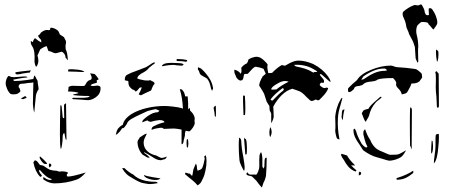

<svg xmlns="http://www.w3.org/2000/svg" viewBox="-20 -746 2007 846"><path d="M268 -499Q267 -504 262 -510.5Q257 -517 251 -518L229 -512Q222 -510 211.5 -515.5Q201 -521 194 -521Q192 -523 189.5 -532Q187 -541 184 -543Q181 -542 172 -537.5Q163 -533 157 -528L145 -501Q149 -491 149 -479Q149 -463 140 -452Q137 -452 134.5 -461.5Q132 -471 132 -476Q135 -523 122 -542Q114 -553 116 -566L124 -560Q128 -572 134 -578Q151 -564 162 -559Q162 -570 160 -571Q151 -580 147 -589Q151 -590 155 -594.5Q159 -599 160 -602Q175 -614 187 -614Q192 -614 195 -613Q200 -613 201 -617Q201 -622 203 -624Q219 -624 234 -612Q238 -609 240 -603Q242 -597 244 -594Q248 -591 254 -587.5Q260 -584 262 -582L270 -566Q271 -564 271 -560Q271 -556 269.5 -549.5Q268 -543 269 -538Q269 -536 269 -533Q269 -530 270 -527Q277 -516 279 -481Q277 -481 274 -486Q271 -491 269 -491ZM280 -431Q303 -431 316 -430Q344 -428 352 -429Q347 -436 322.5 -439Q298 -442 281 -440ZM51 -428Q59 -430 116 -436L111 -426Q102 -426 92.5 -424Q83 -422 79 -422Q76 -421 69 -419.5Q62 -418 57 -418Q51 -418 48 -422Q46 -427 51 -428ZM326 -336Q324 -334 314.5 -332.5Q305 -331 303 -330V-327Q326 -324 347 -323.5Q368 -323 376 -323Q370 -317 366 -317Q355 -315 336 -315H302Q299 -315 298.5 -312.5Q298 -310 302 -309Q343 -307 360 -305Q380 -302 401.5 -317Q423 -332 423 -356V-361Q423 -363 418 -367Q412 -369 410 -369Q405 -369 400 -368Q395 -367 390 -367Q382 -367 379 -370Q384 -375 389 -376.5Q394 -378 406 -381Q408 -384 406 -392Q408 -393 411 -394.5Q414 -396 415 -397Q408 -409 397 -420L377 -423Q384 -410 384 -403Q384 -398 381.5 -396Q379 -394 373 -392Q367 -390 366 -387Q363 -386 359 -378Q355 -370 352 -368Q350 -367 341 -367L298 -368Q292 -368 282 -363Q282 -360 281.5 -353.5Q281 -347 279 -343Q294 -343 309 -341Q324 -339 326 -336ZM133 -272Q138 -320 138 -323Q138 -328 142 -338Q146 -348 150 -352Q150 -360 148 -370Q146 -380 146 -387Q146 -391 142 -396.5Q138 -402 138 -405L131 -414L127 -398Q117 -396 103 -394Q68 -389 45 -389Q42 -389 40.5 -390.5Q39 -392 38 -395Q43 -396 61.5 -399.5Q80 -403 101 -405Q100 -408 97 -408.5Q94 -409 90 -409Q86 -409 83 -409Q76 -409 57.5 -407Q39 -405 30 -407Q26 -408 23 -410Q20 -412 17 -411Q12 -407 8.5 -397.5Q5 -388 5 -379Q5 -369 11.5 -354Q18 -339 27 -332Q36 -329 51 -331Q56 -332 62.5 -336.5Q69 -341 70 -344L69 -348Q67 -359 63 -360L62 -368L67 -375Q71 -377 76 -377Q84 -377 95 -379Q106 -381 112 -381Q119 -381 127 -383L125 -288Q125 -285 126.5 -271.5Q128 -258 131 -250ZM72 -312Q80 -308 82 -309L95 -314Q98 -316 97 -317L91 -323ZM244 -154Q244 -100 248 -89Q251 -92 253.5 -109.5Q256 -127 256 -140Q256 -160 264 -159Q265 -155 267 -142Q269 -129 273 -130L271 -291Q267 -289 264.5 -287Q262 -285 262 -281L263 -226Q258 -223 256 -231Q255 -237 254.5 -248Q254 -259 252 -272Q252 -279 250.5 -280.5Q249 -282 246 -282Q244 -206 244 -154ZM166 -32Q167 -31 172 -26.5Q177 -22 183 -24Q187 -21 187 -27Q170 -46 160 -54Q157 -57 155.5 -56Q154 -55 155 -50Q158 -42 166 -32ZM127 -31Q135 10 156 32L158 33Q161 33 163.5 30Q166 27 163 25Q147 7 155 2Q184 38 209 43Q206 47 201 47Q189 47 175 36L173 35Q170 35 170 39.5Q170 44 173 46Q197 62 220 62Q271 62 319 45Q336 39 358 14Q295 33 277 32Q276 31 274.5 27Q273 23 275 22Q279 19 279 16Q279 13 272 11Q260 9 254 9Q247 9 245 10H242Q239 10 234 8Q229 6 225 6Q218 6 211 4.5Q204 3 200 2Q192 -1 174 -14Q171 -16 165.5 -17.5Q160 -19 156 -19Q153 -23 148.5 -29Q144 -35 141 -37L134 -40ZM197 -8Q204 -12 205.5 -14.5Q207 -17 205 -22Q201 -26 199 -26Q195 -23 195 -20Q197 -10 197 -8Z M798 -474H799Q804 -474 805 -481Q786 -486 761 -486Q758 -485 757.5 -482Q757 -479 761 -477Q786 -477 798 -474ZM530 -396Q530 -412 541 -417Q555 -425 587 -436L618 -448Q622 -449 628.5 -453Q635 -457 638 -459Q650 -468 660 -472Q662 -471 661.5 -468Q661 -465 659 -464Q654 -462 648 -456.5Q642 -451 637 -448Q631 -438 614 -428Q585 -414 585 -400Q589 -398 600 -395.5Q611 -393 616 -392L631 -391Q636 -391 642 -393Q646 -390 651 -388Q656 -386 658.5 -383.5Q661 -381 661 -376Q654 -370 650.5 -359.5Q647 -349 645 -347Q618 -335 601 -326Q594 -328 591 -331Q599 -343 605 -361Q594 -361 593 -357Q586 -347 578 -342Q577 -345 571.5 -348.5Q566 -352 563 -352Q552 -361 548.5 -368.5Q545 -376 546 -385Q546 -387 544.5 -388.5Q543 -390 541 -390Q534 -390 530 -393ZM696 -454Q720 -460 748 -460Q756 -458 768.5 -457.5Q781 -457 783 -456Q783 -459 789 -460L787 -464Q780 -468 765 -468L737 -469Q713 -469 702 -464Q696 -460 693 -457ZM853 -438Q856 -436 858 -429Q860 -422 862 -419Q865 -415 877.5 -408.5Q890 -402 893 -399Q900 -390 903.5 -380Q907 -370 910 -355Q911 -354 912 -351.5Q913 -349 914 -346Q921 -356 918 -362Q914 -385 899 -406.5Q884 -428 867 -443Q865 -445 860.5 -446.5Q856 -448 852 -450Q853 -448 852 -444Q851 -440 853 -438ZM630 -216 607 -207V-209Q607 -211 610 -217Q629 -236 653 -247Q667 -252 674 -251Q682 -255 682 -259Q680 -259 674 -262Q668 -265 665 -265Q662 -265 648.5 -261.5Q635 -258 631 -257Q617 -250 607 -246Q578 -233 560 -222.5Q542 -212 539 -200Q537 -198 531.5 -189.5Q526 -181 521 -181H518Q515 -175 506.5 -165Q498 -155 490 -152Q494 -170 499 -178Q511 -192 521 -196Q525 -216 544.5 -232.5Q564 -249 594 -260Q606 -265 627 -270Q665 -279 705 -279Q719 -279 741 -276.5Q763 -274 779 -270L786 -267Q784 -315 773 -350L772 -352Q772 -353 774 -353Q780 -353 783 -350Q793 -340 796 -321Q799 -322 807 -321Q810 -291 809 -264Q810 -264 811.5 -267Q813 -270 815 -271Q818 -264 818 -258Q822 -255 825 -251Q829 -248 833.5 -239Q838 -230 838 -224L837 -212Q840 -204 835.5 -194Q831 -184 824 -176Q817 -168 814 -167L798 -170L795 -159Q796 -150 792.5 -139Q789 -128 789 -124Q788 -117 786.5 -114.5Q785 -112 780 -110V-175Q760 -179 754 -179Q750 -180 739 -179.5Q728 -179 724 -179L702 -178Q696 -184 687 -183Q684 -182 674 -181Q664 -180 648 -174V-177Q648 -187 662 -192Q684 -203 704 -207V-208Q704 -216 683 -217Q663 -215 643 -209Q630 -212 630 -216ZM930 -231Q931 -232 931.5 -233.5Q932 -235 931 -236Q932 -243 931.5 -257Q931 -271 931 -278Q929 -280 929 -280Q927 -280 924.5 -276Q922 -272 921 -271Q921 -269 923.5 -258Q926 -247 926 -237Q929 -231 930 -231ZM596 -141Q599 -142 609.5 -149.5Q620 -157 627 -157Q626 -154 621.5 -145.5Q617 -137 615 -130.5Q613 -124 613 -118Q613 -90 638 -73Q652 -64 668 -61Q671 -60 679.5 -55Q688 -50 693 -50Q699 -50 715 -56Q713 -48 705 -44Q701 -44 696 -42Q691 -40 687 -40Q676 -41 668.5 -44.5Q661 -48 649 -56Q634 -66 616 -75L614 -73L627 -64L640 -52L636 -51Q629 -51 624 -55Q619 -59 618 -59L609 -64Q598 -75 592 -90Q586 -105 586 -120Q586 -126 590 -131Q594 -136 596 -141ZM808 -133Q810 -121 810 -113Q810 -100 806 -95Q802 -96 802 -113Q802 -125 803 -130Q804 -133 808 -133ZM797 15Q801 15 807 17.5Q813 20 817 19Q817 21 821 24Q825 27 826 30Q828 27 829.5 16.5Q831 6 832 1Q841 -22 843 -25Q848 -18 848 -4Q848 -1 849.5 1.5Q851 4 851 7Q855 4 861.5 2Q868 0 871 -6Q878 -22 882 -47L880 -55Q880 -57 882.5 -59Q885 -61 886 -62Q890 -53 890 -38Q890 -16 886 2Q882 24 875.5 37.5Q869 51 868 53Q865 61 851 71Q840 58 827 47.5Q814 37 810 34L795 21ZM521 0Q535 22 552 32L574 45Q598 59 612 61L629 64Q633 65 642 65Q653 65 675 61Q673 56 666 55Q599 55 567 23Q556 18 544.5 9Q533 0 529 -5Q523 -5 520 -6Q518 -3 521 0ZM665 47Q681 47 687 40Q679 39 652 34.5Q625 30 614 25Q615 34 631.5 40.5Q648 47 665 47Z M1041 -421Q1045 -430 1044 -437Q1043 -444 1043 -447Q1052 -460 1068 -467Q1074 -476 1074 -483Q1081 -488 1088 -491Q1091 -492 1102 -495L1111 -496Q1114 -496 1122 -494Q1135 -489 1149 -474Q1149 -474 1154 -469L1159 -462Q1160 -460 1158 -454V-451Q1158 -442 1162 -424Q1176 -424 1179 -425Q1198 -445 1219 -458Q1220 -459 1223 -459Q1226 -459 1230 -457.5Q1234 -456 1237 -457Q1242 -460 1253 -466Q1264 -472 1274.5 -475.5Q1285 -479 1295 -479Q1325 -479 1360 -464Q1401 -443 1425 -410Q1431 -401 1434.5 -393.5Q1438 -386 1435 -385Q1428 -390 1414.5 -402.5Q1401 -415 1397 -418Q1393 -420 1389 -419Q1390 -413 1396 -407Q1402 -401 1405.5 -395.5Q1409 -390 1407 -383Q1407 -381 1403 -381L1395 -382Q1388 -376 1389 -371Q1391 -367 1399 -362Q1407 -357 1410 -358Q1416 -360 1419 -360Q1425 -360 1426 -356Q1419 -338 1400 -319L1387 -306Q1385 -304 1382 -304Q1379 -304 1375.5 -306Q1372 -308 1370 -307Q1368 -306 1362.5 -303.5Q1357 -301 1354 -301Q1350 -301 1346 -304Q1343 -306 1328 -321Q1313 -338 1299 -344Q1292 -347 1284 -349.5Q1276 -352 1268 -355Q1243 -348 1221.5 -327Q1200 -306 1184 -276L1185 -260L1186 -233Q1186 -227 1182.5 -218Q1179 -209 1175 -203V-245Q1174 -249 1171 -254Q1168 -259 1168 -262L1167 -279Q1163 -284 1160.5 -289Q1158 -294 1155 -298L1144 -332Q1141 -339 1133 -351.5Q1125 -364 1122 -369Q1122 -382 1137 -409Q1141 -412 1144.5 -415.5Q1148 -419 1151 -421L1141 -443Q1126 -449 1107 -452Q1099 -451 1088 -438.5Q1077 -426 1072 -421Q1067 -420 1057 -420L1054 -413Q1052 -392 1044 -392L1041 -391Q1034 -391 1027 -398Q1020 -405 1020 -409L1016 -418Q1011 -428 1013 -439Q1030 -435 1041 -421ZM1285 -453Q1309 -448 1325 -443Q1341 -438 1359 -427Q1361 -426 1362.5 -426.5Q1364 -427 1364.5 -428Q1365 -429 1365 -429Q1366 -428 1378 -429Q1375 -435 1362 -441Q1342 -453 1319 -457.5Q1296 -462 1276 -460Q1280 -454 1285 -453ZM1183 -351Q1191 -351 1198 -352Q1218 -369 1252 -386Q1245 -389 1236 -389Q1221 -389 1203 -378Q1183 -367 1177 -358Q1175 -355 1175 -352Q1177 -351 1183 -351ZM1185 -307Q1208 -332 1228 -347Q1231 -350 1230 -353.5Q1229 -357 1226 -358Q1192 -334 1172 -308Q1179 -298 1185 -307ZM1051 -325Q1050 -305 1053 -239H1059Q1061 -243 1061 -269Q1061 -298 1059 -324ZM1177 -165Q1177 -174 1172 -186Q1167 -178 1167 -161Q1167 -147 1171 -142Q1177 -154 1177 -165ZM1032 -102Q1032 -74 1035 -42Q1036 -30 1043 -16Q1050 -2 1053 4Q1055 6 1055 6Q1058 6 1058 -9Q1058 -19 1052 -55Q1044 -94 1043 -126Q1043 -131 1038 -137Q1033 -143 1033 -132Q1032 -125 1032 -102ZM1061 -65Q1064 -64 1067 -68Q1068 -76 1068 -94Q1068 -119 1064 -132Q1063 -133 1060 -134.5Q1057 -136 1055 -140ZM1097 23Q1105 23 1109 24Q1114 19 1117.5 9.5Q1121 0 1122 -6Q1123 -15 1122.5 -30Q1122 -45 1123 -52V-56Q1123 -63 1126 -69Q1129 -75 1130 -75Q1132 -75 1134 -65Q1136 -55 1136 -46V-13Q1137 -12 1138 -8Q1139 -4 1140 -3Q1142 -5 1144 -9.5Q1146 -14 1145 -17L1146 -40Q1146 -47 1150.5 -50.5Q1155 -54 1155 -47Q1155 -5 1152 28Q1149 45 1141 59Q1135 76 1134 80Q1129 76 1119 63Q1110 49 1099 40L1092 33Q1089 30 1081.5 29Q1074 28 1071 26Q1066 25 1066 20Q1066 16 1070 13Q1076 24 1086 23.5Q1096 23 1097 23Z M1781 -712Q1787 -716 1801 -722Q1807 -724 1808 -724Q1812 -724 1815 -723Q1818 -722 1822 -722Q1824 -722 1830 -725Q1836 -728 1839 -724Q1844 -715 1847 -709Q1850 -703 1851 -696Q1851 -692 1853 -688Q1855 -684 1856 -682Q1861 -677 1870 -680L1869 -701V-707Q1869 -710 1874 -710Q1881 -710 1885 -704L1889 -698Q1900 -681 1904 -664Q1905 -663 1906 -656.5Q1907 -650 1907 -647Q1907 -639 1899 -628.5Q1891 -618 1890 -616Q1888 -616 1879.5 -627Q1871 -638 1869 -638Q1867 -646 1859.5 -647.5Q1852 -649 1846 -649Q1840 -649 1838 -649Q1835 -649 1828.5 -643Q1822 -637 1820 -635Q1814 -626 1814 -608Q1814 -601 1816 -593Q1823 -567 1823 -539Q1822 -535 1822 -520L1823 -475L1821 -470Q1819 -470 1816.5 -476.5Q1814 -483 1813 -485Q1811 -487 1811 -495L1808 -539Q1802 -561 1793 -576L1782 -597Q1782 -601 1776 -613.5Q1770 -626 1770 -630Q1768 -645 1764 -655Q1754 -675 1754 -684Q1754 -693 1760 -697Q1769 -705 1781 -712ZM1901 -515Q1901 -497 1905 -477Q1906 -475 1908 -475Q1912 -490 1912 -505Q1912 -515 1911 -520Q1907 -525 1902 -528Q1901 -524 1901 -515ZM1712 -402Q1658 -402 1643 -395Q1637 -389 1618 -387Q1604 -386 1594.5 -383Q1585 -380 1576 -371L1561 -367Q1542 -367 1539 -353Q1534 -348 1528.5 -344Q1523 -340 1518 -340Q1515 -340 1514 -343.5Q1513 -347 1513.5 -351Q1514 -355 1514 -357Q1532 -376 1553 -393Q1568 -419 1614 -438Q1660 -457 1702 -457Q1707 -457 1716 -453.5Q1725 -450 1730 -450L1770 -447Q1787 -445 1797.5 -443.5Q1808 -442 1810 -442Q1814 -442 1823 -435Q1832 -428 1836 -424Q1840 -419 1840 -406Q1840 -403 1835 -397Q1830 -391 1829 -388Q1821 -382 1813 -380Q1805 -378 1793 -378Q1789 -365 1782.5 -354.5Q1776 -344 1775 -341Q1771 -335 1762.5 -333Q1754 -331 1750 -330Q1749 -342 1736 -355Q1729 -362 1726.5 -367Q1724 -372 1726 -380Q1726 -388 1712 -402ZM1584 -398Q1608 -415 1630 -424.5Q1652 -434 1676 -434Q1676 -434 1686 -436Q1679 -445 1671 -444Q1648 -444 1624 -433.5Q1600 -423 1581 -409Q1579 -407 1576.5 -402Q1574 -397 1572 -395Q1574 -395 1577.5 -395.5Q1581 -396 1584 -398ZM1914 -280Q1914 -273 1910.5 -271.5Q1907 -270 1905 -275V-276Q1905 -290 1903 -320Q1900 -341 1900 -363Q1900 -372 1900.5 -385.5Q1901 -399 1900 -418L1898 -428Q1901 -432 1903 -432Q1905 -432 1908 -427Q1911 -422 1913 -422ZM1582 -260Q1585 -261 1591.5 -263.5Q1598 -266 1603 -266Q1608 -277 1628 -295Q1651 -315 1653 -317Q1655 -320 1658 -319.5Q1661 -319 1662 -318Q1661 -316 1656.5 -312Q1652 -308 1649 -306Q1644 -303 1636 -295Q1613 -269 1606 -236Q1604 -230 1599 -222.5Q1594 -215 1591 -209Q1585 -217 1581 -228.5Q1577 -240 1574 -247Q1576 -251 1578.5 -254.5Q1581 -258 1582 -260ZM1463 -140Q1466 -132 1476 -132Q1466 -180 1469 -226Q1470 -251 1481 -285Q1487 -305 1489 -315L1483 -312Q1470 -289 1468 -280Q1460 -260 1457 -232Q1458 -216 1458 -193Q1458 -177 1457 -169Q1458 -157 1463 -140ZM1786 -204Q1786 -137 1787 -104Q1788 -104 1790.5 -96Q1793 -88 1794 -87V-118L1795 -261Q1795 -267 1792 -271Q1788 -275 1787 -269Q1786 -250 1786 -204ZM1485 -232Q1485 -224 1491 -216Q1491 -238 1498 -264L1490 -262L1488 -258Q1486 -253 1486 -241Q1485 -237 1485 -232ZM1537 -174Q1540 -179 1542 -179Q1544 -179 1549 -168Q1555 -144 1574 -112Q1592 -90 1599 -99Q1590 -117 1586.5 -132Q1583 -147 1582 -150Q1581 -153 1581 -160Q1581 -173 1589 -176Q1598 -149 1609 -133L1611 -130Q1621 -104 1641 -89Q1654 -81 1666 -77Q1672 -75 1682 -70Q1692 -65 1699 -64Q1720 -64 1730 -65Q1738 -66 1750 -73Q1762 -80 1766 -82L1769 -83Q1759 -65 1751 -57Q1747 -53 1736 -48Q1725 -43 1716 -41Q1704 -38 1697 -38Q1689 -38 1662 -47L1641 -53Q1615 -59 1580 -84Q1578 -88 1564 -109Q1538 -145 1538 -166ZM1892 -31Q1892 -43 1894 -53Q1895 -62 1896 -69.5Q1897 -77 1898 -86Q1899 -95 1899 -105.5Q1899 -116 1899 -123V-137Q1899 -149 1901 -153Q1905 -156 1913 -156Q1914 -154 1914 -143Q1914 -122 1912 -106Q1908 -42 1892 -26ZM1888 -100Q1888 -86 1885 -75Q1885 -74 1883.5 -72.5Q1882 -71 1880 -69Q1879 -85 1880.5 -102.5Q1882 -120 1882 -126Q1885 -126 1886 -124Q1888 -110 1888 -100ZM1494 -43Q1504 -24 1515.5 -11Q1527 2 1546 10L1551 5Q1534 -9 1527 -18Q1531 -17 1545 -17Q1530 -32 1523 -40.5Q1516 -49 1509 -61Q1488 -68 1484 -68Q1484 -68 1483 -65.5Q1482 -63 1484 -60Q1486 -53 1494 -43ZM1728 46Q1750 46 1766.5 38.5Q1783 31 1801 16V6Q1773 25 1727 39ZM1561 27Q1568 25 1570 22.5Q1572 20 1571 15Q1571 15 1566 10Q1563 11 1561 15Z"/></svg>

Font: BM Euljiro oraeorae
Style: Regular
Weight: 400
Designer: Bongjin Kim; Bomjun Kim; Myungsoo Han; Hyesun Chae; Mikyoung Jeong; Wujin Sim; Minjae Kang; Suwha Jang;
Foundry: Sandoll Inc.
Version: Version 1.000;hotconv 1.0.109;makeexe 2.5.65596